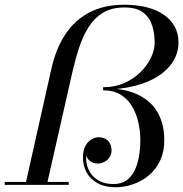

<svg xmlns="http://www.w3.org/2000/svg" viewBox="-42 -780 773 810"><path d="M65 0 175 -491Q193.5 -573.5 233 -634Q272.5 -694.5 334.5 -727.2Q396.5 -760 483 -760Q533 -760 574.8 -749.8Q616.5 -739.5 647 -719.2Q677.5 -699 694.2 -669.2Q711 -639.5 711 -601Q711 -559.5 689.8 -523.5Q668.5 -487.5 627.5 -460.2Q586.5 -433 527.5 -417.8Q468.5 -402.5 393 -402.5V-412Q441.5 -412 481.2 -429.2Q521 -446.5 550 -475Q579 -503.5 594.8 -536.5Q610.5 -569.5 610.5 -601Q610.5 -637.5 600.2 -671.2Q590 -705 562.5 -726.8Q535 -748.5 483 -748.5Q429 -748.5 392.2 -726Q355.5 -703.5 331.5 -665.2Q307.5 -627 291.8 -579.2Q276 -531.5 264.5 -481L155.5 0ZM-22 0V-12.5H248V0ZM446.5 10Q402 10 371 -6.5Q340 -23 324 -51.5Q308 -80 308 -116Q308 -144 317.5 -162.8Q327 -181.5 342.2 -191.2Q357.5 -201 375 -201Q398 -201 413.2 -186.5Q428.5 -172 428.5 -145Q428.5 -129 420 -116.5Q411.5 -104 398 -97Q384.5 -90 370 -90Q351.5 -90 338.5 -100Q325.5 -110 322 -124.5Q319 -92.5 331.5 -64.8Q344 -37 370.8 -20.2Q397.5 -3.5 436 -3.5Q469.5 -3.5 491.5 -19.2Q513.5 -35 526.2 -61.5Q539 -88 544.5 -121.5Q550 -155 550 -190Q550 -225.5 542 -262Q534 -298.5 516 -329.8Q498 -361 467.8 -380Q437.5 -399 393 -399V-408Q483.5 -408 540.2 -380.5Q597 -353 624 -304Q651 -255 651 -190Q651 -137.5 632.2 -99.8Q613.5 -62 583 -37.8Q552.5 -13.5 516.5 -1.8Q480.5 10 446.5 10Z"/></svg>

Font: Bodoni Moda 18pt
Style: Italic
Weight: 400
Italic angle: -13°
Designer: Owen Earl
Foundry: indestructible type
Version: Version 2.005